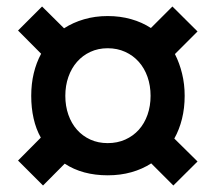

<svg xmlns="http://www.w3.org/2000/svg" viewBox="-20 -631 670 597"><path d="M314.9 -85.9Q236.3 -85.9 181.2 -122.1L113.8 -54.2L36.1 -131.8L106.9 -203.1Q91.8 -230 84.5 -262.7Q77.1 -295.4 77.1 -333Q77.1 -370.6 85 -403.3Q92.8 -436 107.9 -463.9L36.1 -536.1L110.8 -610.8L179.2 -543Q207 -561 241.2 -571Q275.4 -581.1 314.9 -581.1Q353.5 -581.1 387.5 -571.5Q421.4 -562 449.2 -543.9L516.1 -610.8L594.2 -533.2L523.9 -462.9Q538.1 -435.1 546.1 -402.3Q554.2 -369.6 554.2 -333Q554.2 -294.9 545.9 -261.5Q537.6 -228 522 -200.2L594.2 -128.9L519 -54.2L450.2 -123Q422.4 -105 388.4 -95.5Q354.5 -85.9 314.9 -85.9ZM314.9 -186Q344.7 -186 369.4 -197Q394 -208 411.6 -227.5Q429.2 -247.1 438.7 -274.2Q448.2 -301.3 448.2 -333Q448.2 -364.7 438.7 -391.8Q429.2 -418.9 411.6 -438.7Q394 -458.5 369.4 -469.7Q344.7 -481 314.9 -481Q285.2 -481 261 -469.7Q236.8 -458.5 219.5 -438.7Q202.1 -418.9 192.6 -391.8Q183.1 -364.7 183.1 -333Q183.1 -301.3 192.6 -274.2Q202.1 -247.1 219.5 -227.5Q236.8 -208 261 -197Q285.2 -186 314.9 -186Z"/></svg>

Font: Overpass
Style: Regular
Weight: 400
Designer: Delve Withrington
Foundry: Delve Fonts
Version: Version 1.001